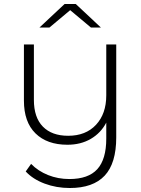

<svg xmlns="http://www.w3.org/2000/svg" viewBox="-20 -745 709 963"><path d="M563 -522H513V-267C513 -205 495.8 -155.7 461.5 -119C427.2 -82.3 380.7 -64 322 -64C267.3 -64 225 -79.3 195 -110C165 -140.7 150 -185.3 150 -244V-522H100V-240C100 -168.7 119.3 -114 158 -76C196.7 -38 250 -19 318 -19C362.7 -19 401.8 -28.8 435.5 -48.5C469.2 -68.2 495 -95.3 513 -130V-50C513 19.3 498 70.5 468 103.5C438 136.5 391.3 153 328 153C290 153 254.3 146.3 221 133C187.7 119.7 159.3 101 136 77L109 115C133 141 164.7 161.3 204 176C243.3 190.7 285.3 198 330 198C408 198 466.3 177.3 505 136C543.7 94.7 563 30.7 563 -56ZM436 -607H486L360 -725H304L178 -607H228L332 -694Z"/></svg>

Font: Montserrat Custom ExtraLight
Style: Regular
Weight: 300
Designer: Julieta Ulanovsky
Foundry: Julieta Ulanovsky
Version: Version 7.200